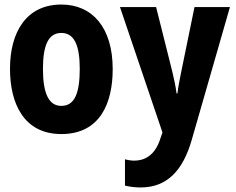

<svg xmlns="http://www.w3.org/2000/svg" viewBox="-20 -580 1040 845"><path d="M250 10C421 10 476 -127 476 -276C476 -458 387 -560 250 -560C96 -560 24 -439 24 -277C24 -123 86 10 250 10ZM599 245C717 245 786 168 824 35L992 -549H836L778 -266C771 -231 764 -197 761 -169H757C753 -201 746 -232 738 -266L667 -549H508L695 3L686 29C662 107 613 127 571 127C559 127 544 125 530 121V237C552 242 574 245 599 245ZM250 -114C194 -114 169 -170 169 -277C169 -383 194 -435 250 -435C306 -435 331 -382 331 -277C331 -169 308 -114 250 -114Z"/></svg>

Font: Noto Sans Mono ExtraCondensed ExtraBold
Style: Regular
Weight: 800
Width: 2
Designer: Monotype Design Team
Foundry: Monotype Imaging Inc.
Version: Version 2.014